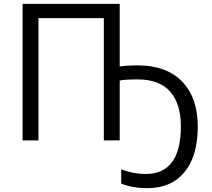

<svg xmlns="http://www.w3.org/2000/svg" viewBox="-20 -734 1107 1004"><path d="M700.2 -318.8Q634.3 -318.8 606 -313V0H522.9V-639.2H181.2V0H98.1V-713.9H606V-386.2Q639.2 -392.1 700.2 -392.1Q849.6 -392.1 931.9 -307.9Q1014.2 -223.6 1014.2 -71.3Q1014.2 81.1 945.1 165.5Q876 250 750 250Q673.8 250 613.8 226.1V151.9Q679.2 175.8 741.2 175.8Q925.8 175.8 925.8 -73.2Q925.8 -191.4 869.6 -255.1Q813.5 -318.8 700.2 -318.8Z"/></svg>

Font: OpenSans-Regular
Style: Regular
Weight: 400
Foundry: Ascender Corporation
Version: Version 1.10